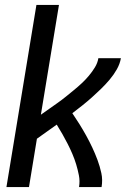

<svg xmlns="http://www.w3.org/2000/svg" viewBox="-20 -755 540 775"><path d="M6 0 127 -735H218L145 -292Q162 -304 179 -316Q196 -328 213 -340Q230 -352 246 -365Q262 -378 278.5 -391.5Q295 -405 310 -419Q325 -433 338.5 -449Q352 -465 363 -483Q374 -501 377 -520H468Q464 -497 451.5 -475Q439 -453 422.5 -433.5Q406 -414 388 -396.5Q370 -379 351 -362Q332 -345 312.5 -329.5Q293 -314 272 -298Q287 -276 301 -253.5Q315 -231 328 -207.5Q341 -184 352.5 -159.5Q364 -135 373.5 -109.5Q383 -84 389 -56.5Q395 -29 390 0H299Q303 -24 298.5 -47Q294 -70 287.5 -91.5Q281 -113 272 -134Q263 -155 253 -174.5Q243 -194 232 -213.5Q221 -233 209 -252Q189 -238 169 -223.5Q149 -209 129 -195L97 0Z"/></svg>

Font: Iosevka Term Curly Md Obl
Style: Regular
Weight: 500
Italic angle: -9°
Designer: Belleve Invis
Foundry: Belleve Invis
Version: Version 32.3.0